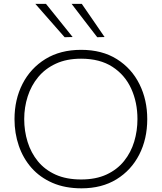

<svg xmlns="http://www.w3.org/2000/svg" viewBox="-20 -990 858 1019"><path d="M412.5 9.5Q325 9.5 258.5 -19.5Q192 -48.5 147.2 -99.2Q102.5 -150 79.8 -216.5Q57 -283 57 -357.5Q57 -461.5 99.5 -544.8Q142 -628 221.2 -676.8Q300.5 -725.5 410.5 -725.5Q522 -725.5 600.5 -676Q679 -626.5 720.2 -543.2Q761.5 -460 761.5 -358Q761.5 -252.5 719 -169.5Q676.5 -86.5 598.5 -38.5Q520.5 9.5 412.5 9.5ZM410.5 -37.5Q489 -37.5 545.5 -63.8Q602 -90 638.5 -135.5Q675 -181 692.2 -238.2Q709.5 -295.5 709.5 -358Q709.5 -447 676.2 -519.8Q643 -592.5 576.5 -635.5Q510 -678.5 410.5 -678.5Q333.5 -678.5 276.8 -652.2Q220 -626 182.8 -581Q145.5 -536 127 -478.2Q108.5 -420.5 108.5 -358Q108.5 -294.5 126.5 -236.8Q144.5 -179 181.2 -134Q218 -89 275 -63.2Q332 -37.5 410.5 -37.5ZM323 -792.5Q284.5 -836 246 -880Q207.5 -924 167.5 -969.5H224Q259 -926.5 294.5 -882Q330 -837.5 365.5 -793.5ZM496 -792.5Q462 -836 428.5 -880Q395 -924 360 -969.5H414Q444 -926.5 474 -882.5Q504 -838.5 535 -793.5Z"/></svg>

Font: Commissioner ExtraLight
Style: Regular
Weight: 200
Designer: Kostas Bartsokas
Foundry: Kostas Bartsokas
Version: Version 1.000; ttfautohint (v1.8.3)